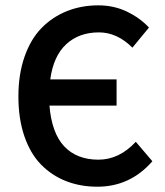

<svg xmlns="http://www.w3.org/2000/svg" viewBox="-20 -686 616 718"><path d="M344.2 12.2Q280.3 12.2 226.8 -8.8Q173.3 -29.8 133.3 -70.8Q93.3 -111.8 71 -177Q48.8 -242.2 48.8 -325.2Q48.8 -408.2 71.8 -473.9Q94.7 -539.6 135.3 -581.1Q175.8 -622.6 230 -644.3Q284.2 -666 348.1 -666Q405.8 -666 454.6 -642.6Q503.4 -619.1 537.1 -583L475.1 -507.8Q418 -564.9 350.1 -564.9Q275.4 -564.9 227.5 -520.5Q179.7 -476.1 168 -389.2H416V-291H165Q173.3 -188.5 220.2 -138.7Q267.1 -88.9 348.1 -88.9Q425.8 -88.9 487.8 -155.8L549.8 -83Q466.8 12.2 344.2 12.2Z"/></svg>

Font: Source Sans 3 Semibold
Style: Regular
Weight: 600
Designer: Paul D. Hunt
Foundry: Adobe
Version: Version 3.052;hotconv 1.1.0;makeotfexe 2.6.0